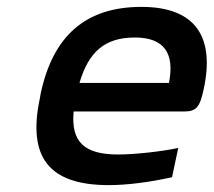

<svg xmlns="http://www.w3.org/2000/svg" viewBox="-20 -529 621 558"><path d="M572 -270C605 -422 548 -509 391 -509C231 -509 134 -427 98 -256L96 -244C59 -71 123 9 296 9C348 9 413 1 480 -14L498 -99C452 -89 372 -80 324 -80C225 -80 186 -116 194 -205H515C551 -205 561 -218 572 -270ZM211 -288C238 -380 286 -420 372 -420C458 -420 488 -373 471 -288Z"/></svg>

Font: LT Wave Text Medium Italic
Style: Regular
Weight: 500
Designer: Daniel Lyons
Version: Version 2.5 (Glyphs App)